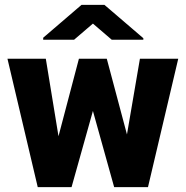

<svg xmlns="http://www.w3.org/2000/svg" viewBox="-20 -770 766 790"><path d="M502.4 -216.8 555.7 -528.3H713.4L588.9 0H449.7L362.3 -313.5L274.4 0H135.3L10.7 -528.3H168.5L220.7 -209.5L304.7 -528.3H419.4ZM569.8 -612.8V-606.4H439.9L362.3 -672.9L284.7 -606.4H157.7V-614.7L315.4 -750H409.7Z"/></svg>

Font: Roboto Black
Style: Regular
Weight: 900
Designer: Google
Version: Version 2.134; 2016